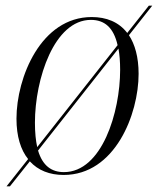

<svg xmlns="http://www.w3.org/2000/svg" viewBox="-20 -606 556 676"><path d="M3 50H15L85 -38C114 -6 155 10 204 10C385 10 468 -204 468 -346C468 -405 455 -450 434 -482L516 -586H504L428 -490C398 -529 354 -546 303 -546C124 -546 38 -333 38 -188C38 -126 53 -78 79 -46ZM103 -174C103 -328 171 -536 300 -536C348 -536 380 -509 394 -447L111 -88C106 -111 103 -139 103 -174ZM205 0C162 0 130 -22 114 -76L397 -435C401 -414 403 -389 403 -360C403 -211 339 0 205 0Z"/></svg>

Font: Noto Serif Display SemiCondensed Light
Style: Italic
Weight: 300
Width: 4
Italic angle: -12°
Designer: Monotype Design Team
Foundry: Monotype Imaging Inc.
Version: Version 2.009